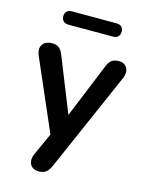

<svg xmlns="http://www.w3.org/2000/svg" viewBox="-129 -768 784 1033"><g transform="rotate(15 263.0 -251.0)"><path d="M388 -616C413 -616 427 -630 427 -653C427 -677 413 -690 388 -690H141C116 -690 102 -677 102 -653C102 -630 116 -616 141 -616ZM189 188C221 188 239 177 256 140L499 -415C518 -458 498 -497 455 -497C421 -497 404 -485 389 -448L266 -147L146 -447C131 -485 114 -497 84 -497C29 -497 10 -458 29 -414L200 -20L143 106C124 149 144 188 189 188Z"/></g></svg>

Font: Nunito
Style: Bold
Weight: 700
Designer: Vernon Adams
Foundry: Vernon Adams
Version: Version 3.602